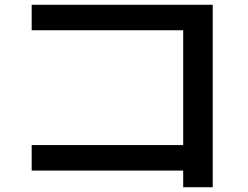

<svg xmlns="http://www.w3.org/2000/svg" viewBox="-20 -743 1040 806"><path d="M749 43V-27H113V-134H749V-616H113V-723H873V43Z"/></svg>

Font: M PLUS 2 Thin SemiBold
Style: Regular
Weight: 600
Version: Version 1.001